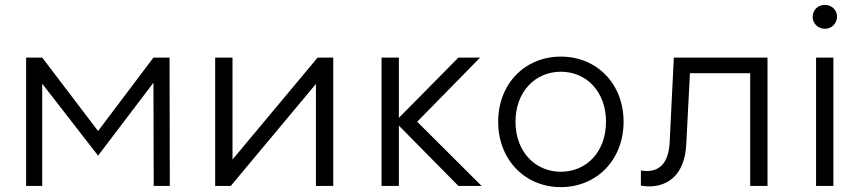

<svg xmlns="http://www.w3.org/2000/svg" viewBox="-20 -762 3535 787"><path d="M87 0H153V-419L382 -124L609 -423L610 0H676L675 -526H609L382 -225L153 -526H87Z M862 0H926L1275 -418V0H1346V-526H1282L933 -108V-526H862Z M1859 0H1954L1690 -263L1948 -526H1859L1615 -279V-526H1544V0H1615V-247Z M2279 5C2426 5 2536 -107 2536 -263C2536 -419 2426 -530 2279 -530C2132 -530 2022 -419 2022 -263C2022 -107 2132 5 2279 5ZM2279 -58C2174 -58 2093 -140 2093 -263C2093 -386 2174 -468 2279 -468C2384 -468 2464 -386 2464 -263C2464 -140 2384 -58 2279 -58Z M3055 0H3126V-526H2742L2725 -181C2721 -93 2683 -61 2631 -61C2624 -61 2615 -62 2607 -63V-1C2618 1 2630 2 2641 2C2715 2 2787 -43 2793 -171L2808 -462H3055Z M3325 0H3396V-526H3325ZM3361 -644C3389 -644 3411 -666 3411 -694C3411 -721 3389 -742 3361 -742C3333 -742 3311 -721 3311 -693C3311 -666 3333 -644 3361 -644Z"/></svg>

Font: Chess Sans
Style: Regular
Weight: 400
Designer: Wolf Bōese
Foundry: Wolf Bōese
Version: Version 7.223;Glyphs 3.3 (3306)